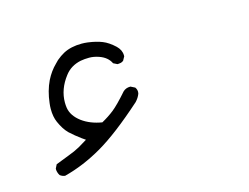

<svg xmlns="http://www.w3.org/2000/svg" viewBox="-55 -201 610 471"><g transform="rotate(-15 250.0 34.5)"><path d="M284.7 37.6Q285.2 35.2 285.2 33.2Q285.2 26.9 281.2 21.5L270.5 16.1Q270 16.1 269.5 16.1Q258.8 16.1 251.5 22.9Q226.6 51.3 212.4 62.5Q198.2 73.7 181.2 83Q151.4 78.1 130.9 63Q109.4 46.9 106 25.9Q105 19 105 12.2Q105 -21.5 128.4 -51.8Q143.1 -71.3 168.9 -76.7Q179.2 -78.6 190.9 -78.6Q202.6 -78.6 215.3 -74.2Q236.3 -66.9 244.1 -50.3L253.9 -45.4Q254.4 -45.4 255.6 -45.4Q256.8 -45.4 259 -45.7Q261.2 -45.9 263.2 -46.4Q266.6 -47.4 269.5 -49.8L274.9 -59.6Q274.9 -60.5 274.9 -62Q274.9 -75.7 263.2 -86.9Q248 -101.1 233.4 -106.9Q218.8 -112.8 197.3 -115.7Q189.5 -116.7 182.1 -116.7Q154.8 -116.7 135.3 -106.4Q125.5 -101.1 115.7 -92.8L108.9 -85.9Q93.8 -71.3 83.5 -50.8Q71.8 -26.4 68.4 3.9Q67.4 11.7 67.4 18.6Q67.4 38.6 73.7 52.7Q82.5 72.8 94.2 84.5Q107.4 96.7 122.1 107.4L131.3 113.8Q115.7 123.5 109.4 127Q96.2 134.3 80.3 140.1Q64.5 146 46.4 153.3L41.5 163.1Q41.5 163.6 41.5 166Q41.5 168.5 42.7 172.6Q43.9 176.8 46.4 180.7Q51.8 185.1 59.1 186Q108.4 173.3 156.5 145.3Q204.6 117.2 272.9 56.2Q281.2 47.4 284.7 37.6Z"/></g></svg>

Font: Bakudai
Style: ExtraLight
Weight: 200
Version: Version 1.48